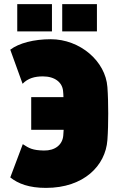

<svg xmlns="http://www.w3.org/2000/svg" viewBox="-20 -903 592 935"><path d="M204 12C388 12 494 -96 503 -221C506 -260 507 -308 507 -350C507 -392 506 -440 503 -479C494 -605 370 -712 227 -712C145 -712 72 -693 30 -661L90 -495C116 -522 149 -531 189 -531C248 -531 283 -501 287 -461C288 -450 289 -440 289 -430H132V-271H290C289 -262 289 -252 288 -242C284 -198 248 -169 194 -170C138 -171 122 -181 91 -201L30 -39C69 -8 122 12 204 12ZM283 -750H452V-883H283ZM64 -750H233V-883H64Z"/></svg>

Font: Finlandica Black
Style: Regular
Weight: 900
Designer: Niklas Ekholm, Juho Hiilivirta, Jaakko Suomalainen
Foundry: Helsinki Type Studio
Version: Version 2.000;Glyphs 3.2 (3202)